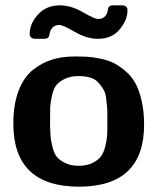

<svg xmlns="http://www.w3.org/2000/svg" viewBox="-20 -686 590 717"><path d="M29.8 -224.1Q29.8 -295.9 49.3 -346.9Q68.8 -397.9 103 -425Q137.2 -452.1 175 -463.6Q212.9 -475.1 258.8 -475.1Q284.7 -475.1 304.4 -474.1Q324.2 -473.1 352.5 -467.5Q380.9 -461.9 401.9 -451.9Q422.9 -441.9 446 -422.9Q469.2 -403.8 484.1 -377.9Q499 -352.1 508.5 -311.5Q518.1 -271 518.1 -220.2Q518.1 10.7 274.9 11.2Q29.8 10.7 29.8 -224.1ZM90.8 -560.1Q90.8 -597.2 121.8 -631.6Q152.8 -666 203.1 -666Q245.1 -666 289.1 -640.6Q333 -615.2 346.2 -615.2H347.2Q372.1 -615.2 380.9 -640.1L382.8 -649.9Q384.8 -659.7 389.4 -662.8Q394 -666 403.8 -666H436Q456.1 -666 456.1 -647Q456.1 -611.8 427 -576.4Q397.9 -541 345.2 -541Q304.2 -541 259.5 -566.9Q214.8 -592.8 202.1 -592.8H201.2Q176.3 -592.8 167 -567.9Q166 -565.9 164.6 -556.9Q163.1 -547.9 158.4 -544.4Q153.8 -541 144 -541H113.8Q90.8 -541 90.8 -560.1ZM167 -213.9Q168 -188 168.9 -175Q169.9 -162.1 176 -137.5Q182.1 -112.8 192.1 -100.3Q202.1 -87.9 223.1 -77.4Q244.1 -66.9 274.2 -66.9Q304.2 -66.9 325.2 -77.4Q346.2 -87.9 356.7 -101.6Q367.2 -115.2 373 -138.7Q378.9 -162.1 379.9 -178.5Q380.9 -194.8 380.9 -220.2Q380.9 -226.1 380.9 -228V-254.9Q380.9 -275.9 379.9 -286.4Q378.9 -296.9 376.5 -317.9Q374 -338.9 366.9 -350.8Q359.9 -362.8 348.4 -376.5Q336.9 -390.1 317.9 -396Q298.8 -401.9 272.9 -401.9Q242.2 -401.9 220.7 -390.9Q199.2 -379.9 189.2 -366.5Q179.2 -353 173.6 -326.4Q168 -299.8 167.5 -285.4Q167 -271 167 -241.2Z"/></svg>

Font: CMU Sans Serif
Style: Bold
Weight: 700
Version: Version 0.7.0